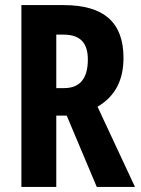

<svg xmlns="http://www.w3.org/2000/svg" viewBox="-20 -734 552 754"><path d="M230 -714H64V0H201V-280H242L360 0H510L363 -315C433 -356 465 -420 465 -507C465 -645 389 -714 230 -714ZM229 -598C294 -598 325 -567 325 -500C325 -425 293 -388 232 -388H201V-598Z"/></svg>

Font: Noto Sans Georgian ExtraCondensed Bold
Style: Regular
Weight: 700
Width: 2
Designer: Monotype Design Team, Akaki Razmadze
Foundry: Google LLC
Version: Version 2.005